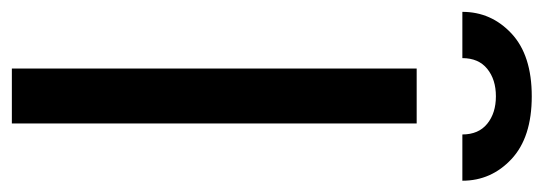

<svg xmlns="http://www.w3.org/2000/svg" viewBox="-342 -616 939 332"><g transform="rotate(90 128.0 -449.5)"><path d="M80 -700H175V0H80ZM274 -779H194Q194 -807 175.5 -822Q157 -837 128 -837Q99 -837 80.5 -822Q62 -807 62 -779H-18Q-18 -829 19.5 -864Q57 -899 128 -899Q199 -899 236.5 -864Q274 -829 274 -779Z"/></g></svg>

Font: Cabin
Style: Regular
Weight: 400
Designer: Pablo Impallari
Foundry: Pablo Impallari. http://www.impallari.com Igino Marini. http://www.ikern.com
Version: Version 2.200